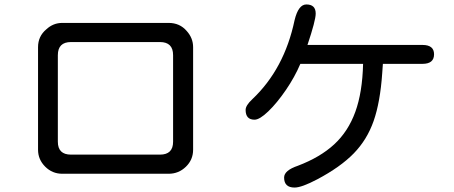

<svg xmlns="http://www.w3.org/2000/svg" viewBox="-20 -785 2040 863"><path d="M738 -4H260Q215 -4 183 -36Q151 -68 151 -112V-573Q151 -622 188 -653Q219 -682 260 -682H738Q788 -682 819 -646Q848 -614 848 -573V-112Q848 -67 815.5 -35.5Q783 -4 738 -4ZM299 -90H699Q758 -90 758 -148V-537Q758 -596 699 -596H299Q240 -596 240 -537V-148Q240 -90 299 -90Z M1931 -541Q1931 -498 1879 -498H1701L1698 -456Q1689 -326 1659.5 -241.5Q1630 -157 1570 -95.5Q1510 -34 1406 21Q1336 58 1304 58Q1257 58 1257 13Q1257 -19 1319 -40Q1419 -78 1482 -136Q1545 -194 1577 -282Q1609 -370 1612 -498H1330Q1305 -439 1265 -380.5Q1225 -322 1186 -284.5Q1147 -247 1124 -247Q1084 -247 1084 -291Q1084 -311 1114 -339Q1258 -475 1304 -694Q1321 -765 1357 -765Q1399 -765 1399 -724Q1399 -693 1362 -583H1879Q1931 -583 1931 -541Z"/></svg>

Font: 寒蝉全圆体
Style: Regular
Weight: 400
Designer: Warren2060
      Designed by Motoya company      

      [Varela Round]
      Joe Prince(Latin component); Avraham Cornf
Foundry: ChillType
Version: Version 3.200